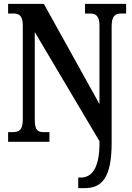

<svg xmlns="http://www.w3.org/2000/svg" viewBox="-20 -734 685 994"><path d="M385 240H419C510 240 558 182 558 5V-598C558 -651 577 -664 606 -664H633V-714H420V-664H447C474 -664 495 -653 495 -602V-195L207 -714H22V-664H49C76 -664 98 -656 98 -602V-116C98 -58 77 -50 43 -50H22V0H236V-50H208C176 -50 160 -58 160 -116V-568L495 -3V9C495 137 454 185 400 185H385Z"/></svg>

Font: Noto Serif Myanmar ExtraCondensed
Style: Bold
Weight: 700
Width: 2
Designer: Ben Mitchell and the Monotype Design Team
Foundry: Monotype Imaging Inc.
Version: Version 2.106